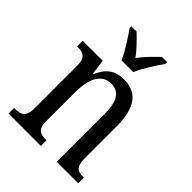

<svg xmlns="http://www.w3.org/2000/svg" viewBox="-218 -878 990 990"><g transform="rotate(45 277.0 -383.0)"><path d="M240 -606H326C344 -651 386 -715 413 -753V-766H375C344 -736 308 -701 282 -665C257 -701 221 -736 190 -766H152V-753C179 -715 221 -651 240 -606ZM22 0H258V-41H253C215 -41 187 -49 187 -108V-321C187 -405 211 -484 288 -484C352 -484 374 -432 374 -346V0H530V-41H526C488 -41 463 -50 463 -113V-349C463 -486 411 -546 321 -546C261 -546 219 -524 188 -454H184L173 -536H27V-495H32C69 -495 98 -486 98 -427V-113C98 -50 68 -41 30 -41H22Z"/></g></svg>

Font: Noto Serif Ethiopic Cn
Style: Regular
Weight: 400
Width: 3
Designer: Monotype Design Team
Foundry: Monotype Imaging Inc.
Version: Version 2.102